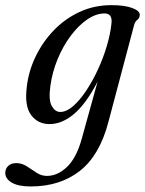

<svg xmlns="http://www.w3.org/2000/svg" viewBox="-88 -462 550 728"><path d="M323 0.5Q290 127 214.8 186Q139.5 245 28.5 245Q-18.5 245 -43.2 230.5Q-68 216 -68 193.5Q-68 178 -57 167.2Q-46 156.5 -26 156.5Q-4.5 156.5 14 168.8Q32.5 181 50.8 193Q69 205 90 205Q130.5 205 166.2 170.8Q202 136.5 222 64L282 -152.5Q238.5 -68.5 192.8 -30Q147 8.5 100 8.5Q55.5 8.5 30 -25.8Q4.5 -60 13.5 -132Q20 -191 46.5 -246.5Q73 -302 115.2 -346.2Q157.5 -390.5 213.2 -416.5Q269 -442.5 334.5 -442.5Q385 -442.5 414 -431.5Q443 -420.5 442 -405Q441 -392.5 432.5 -386.5Q424 -380.5 420.5 -367ZM103 -136Q95.5 -83 108.2 -60.2Q121 -37.5 140.5 -37.5Q163.5 -37.5 188.8 -59.2Q214 -81 238.2 -117.2Q262.5 -153.5 283 -197.8Q303.5 -242 317 -287.5Q330.5 -333 334.5 -372Q339.5 -411 308.5 -411Q276 -411 242.5 -388Q209 -365 179.8 -325.8Q150.5 -286.5 130.2 -237.2Q110 -188 103 -136Z"/></svg>

Font: Fraunces 144pt S050
Style: Italic
Weight: 400
Italic angle: -16°
Version: Version 1.000; ttfautohint (v1.8.3)